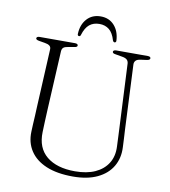

<svg xmlns="http://www.w3.org/2000/svg" viewBox="-94 -948 921 1043"><g transform="rotate(10 366.0 -426.5)"><path d="M582 -286.5 565 -641Q564 -654.5 555.5 -662Q547 -669.5 527.5 -672.5L493 -678.5Q481.5 -680 478.2 -683.2Q475 -686.5 475 -690Q475 -694.5 479.5 -697.2Q484 -700 491.5 -700H666Q674 -700 678 -697.2Q682 -694.5 682 -690Q682 -686 678.5 -682.8Q675 -679.5 664.5 -678L632 -673.5Q611.5 -671 603.8 -662Q596 -653 597 -640L613.5 -284.5Q615 -260 616.2 -236.8Q617.5 -213.5 618.5 -188Q621.5 -128.5 594.5 -82.5Q567.5 -36.5 512.8 -10.5Q458 15.5 378.5 15.5Q290.5 15.5 231 -9.5Q171.5 -34.5 141.8 -80Q112 -125.5 114.5 -186Q115 -202 116.2 -226Q117.5 -250 119 -275.5Q120.5 -301 121 -321L137 -642.5Q138 -656.5 128.8 -663.5Q119.5 -670.5 102.5 -673L70 -678.5Q52.5 -681.5 52.5 -689.5Q52.5 -694.5 56.8 -697.2Q61 -700 69 -700H264.5Q272.5 -700 276.8 -697.2Q281 -694.5 281 -689.5Q281 -686 277.5 -683Q274 -680 263 -678.5L231 -673Q213.5 -670.5 205.8 -664Q198 -657.5 197 -643.5L180.5 -325Q178.5 -285.5 177.2 -254Q176 -222.5 175 -194.5Q172 -106.5 228 -60.5Q284 -14.5 384.5 -14.5Q449.5 -14.5 495.2 -35.2Q541 -56 565 -94.5Q589 -133 586.5 -186.5Q585 -220 584 -243.5Q583 -267 582 -286.5ZM377.5 -826Q344.5 -826 322.5 -808Q300.5 -790 288.5 -750Q287 -745 284.8 -743.2Q282.5 -741.5 279 -741.5Q275.5 -741.5 273 -744.2Q270.5 -747 271 -753Q273 -804 301.8 -835.8Q330.5 -867.5 377.5 -867.5Q424 -867.5 452.5 -835.8Q481 -804 483.5 -753Q484 -747 481.2 -744.2Q478.5 -741.5 475 -741.5Q472.5 -741.5 470 -743.2Q467.5 -745 465 -750Q453.5 -790.5 431.5 -808.2Q409.5 -826 377.5 -826Z"/></g></svg>

Font: Fraunces ExtraLight
Style: Regular
Weight: 250
Version: Version 1.000;[b76b70a41]